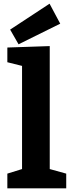

<svg xmlns="http://www.w3.org/2000/svg" viewBox="-20 -1026 386 1046"><path d="M340.8 -80.1V0H20V-80.1L100.1 -105V-667L20 -687V-767.1L251 -774.9V-105ZM35.2 -864.7 250 -1005.9 308.1 -897 81.1 -784.7Z"/></svg>

Font: Kadwa
Style: Regular
Weight: 400
Designer: Sol Matas
Foundry: Sol Matas
Version: Version 1.000;PS 001.000;hotconv 1.0.70;makeotf.lib2.5.58329